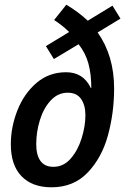

<svg xmlns="http://www.w3.org/2000/svg" viewBox="-20 -786 540 816"><path d="M26 -173Q26 -246 54 -317Q82 -388 135 -433.5Q188 -479 261 -479Q334 -479 366 -412H368Q368 -470 356 -515Q344 -560 314 -598L209 -535L175 -590L274 -650Q248 -676 210 -701L262 -766Q315 -734 353 -698L458 -762L492 -707L395 -648Q465 -549 465 -410Q465 -307 439 -211.5Q413 -116 353 -53Q293 10 199 10Q117 10 71.5 -37Q26 -84 26 -173ZM343 -297Q343 -339 324.5 -365.5Q306 -392 268 -392Q226 -392 195.5 -359Q165 -326 149.5 -275.5Q134 -225 134 -173Q134 -127 152 -102Q170 -77 207 -77Q250 -77 280.5 -112Q311 -147 327 -198.5Q343 -250 343 -297Z"/></svg>

Font: Noto Sans UI NarrowMedium
Style: Italic
Weight: 500
Width: 4
Italic angle: -12°
Designer: Monotype Design Team
Foundry: Monotype Imaging Inc.
Version: Version 1.001